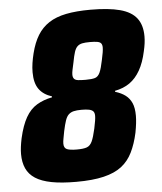

<svg xmlns="http://www.w3.org/2000/svg" viewBox="-51 -741 670 794"><g transform="rotate(-5 283.5 -344.0)"><path d="M234 8Q173 8 131.5 0Q90 -8 64.5 -24.5Q39 -41 27.5 -66.5Q16 -92 16 -126Q16 -140 18 -156Q20 -172 24 -191Q36 -244 54.5 -276.5Q73 -309 100.5 -325.5Q128 -342 164 -349V-353Q129 -364 111 -389Q93 -414 93 -459Q93 -478 96 -497.5Q99 -517 104 -537Q115 -581 133.5 -611Q152 -641 181 -660Q210 -679 252.5 -687.5Q295 -696 354 -696Q429 -696 476 -683.5Q523 -671 545 -642.5Q567 -614 567 -567Q567 -553 565 -538Q563 -523 559 -506Q549 -459 531 -427.5Q513 -396 487.5 -378Q462 -360 426 -353V-349Q452 -341 468.5 -328.5Q485 -316 494 -296Q503 -276 503 -243Q503 -229 501 -211.5Q499 -194 495 -173Q485 -127 468 -92.5Q451 -58 422.5 -36Q394 -14 348 -3Q302 8 234 8ZM248 -125Q275 -125 289 -130Q303 -135 311 -152Q319 -169 327 -205Q331 -224 333 -236.5Q335 -249 335 -257Q335 -270 329.5 -276Q324 -282 312.5 -284.5Q301 -287 281 -287Q261 -287 248.5 -284Q236 -281 227.5 -273Q219 -265 213.5 -249Q208 -233 202 -205Q199 -188 196.5 -175.5Q194 -163 194 -154Q194 -136 206.5 -130.5Q219 -125 248 -125ZM309 -409Q335 -409 348 -413Q361 -417 368.5 -433.5Q376 -450 383 -485Q387 -503 389 -515.5Q391 -528 391 -536Q391 -547 386.5 -553Q382 -559 370.5 -561Q359 -563 340 -563Q320 -563 308 -560.5Q296 -558 288 -550.5Q280 -543 275 -527.5Q270 -512 265 -485Q261 -467 258.5 -455Q256 -443 256 -435Q256 -424 261 -418Q266 -412 277.5 -410.5Q289 -409 309 -409Z"/></g></svg>

Font: Saira SemiCondensed ExtraBold
Style: Italic
Weight: 800
Width: 4
Italic angle: -12°
Designer: Hector Gatti with collaboration of the Omnibus-Type team
Foundry: Omnibus-Type
Version: Version 1.101